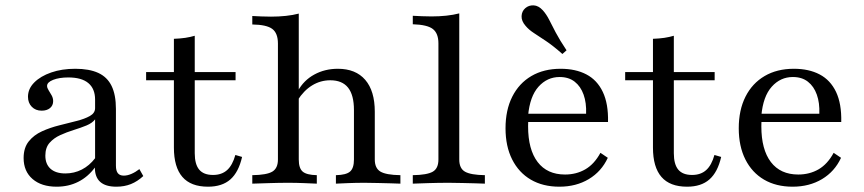

<svg xmlns="http://www.w3.org/2000/svg" viewBox="-20 -682 3208 713"><path d="M190.3 11.3Q133.9 11.3 100.8 -17.3Q67.7 -46 67.7 -95.2Q67.7 -133.1 86.7 -156.9Q105.6 -180.6 135.9 -194.4Q166.1 -208.1 200 -216.5Q233.9 -225 264.1 -232.7Q294.4 -240.3 313.7 -251.2Q333.1 -262.1 333.1 -280.6V-312.1Q333.1 -352.4 308.1 -373.4Q283.1 -394.4 233.9 -394.4Q200 -394.4 177.4 -385.5Q154.8 -376.6 154.8 -362.9Q154.8 -355.6 160.5 -346.8Q166.1 -337.9 171.8 -327.8Q177.4 -317.7 177.4 -306.5Q177.4 -290.3 165.7 -280.6Q154 -271 134.7 -271Q112.1 -271 98 -285.5Q83.9 -300 83.9 -322.6Q83.9 -352.4 107.3 -375.8Q130.6 -399.2 170.2 -412.9Q209.7 -426.6 259.7 -426.6Q311.3 -426.6 344.8 -411.3Q378.2 -396 394.4 -362.9Q410.5 -329.8 410.5 -277.4V-66.9Q410.5 -47.6 417.7 -38.7Q425 -29.8 439.5 -29.8Q453.2 -29.8 468.1 -36.3Q483.1 -42.7 497.6 -54L512.1 -28.2Q490.3 -8.1 466.1 1.6Q441.9 11.3 412.1 11.3Q332.3 11.3 332.3 -59.7Q306.5 -25 270.6 -6.9Q234.7 11.3 190.3 11.3ZM222.6 -37.9Q255.6 -37.9 283.9 -52.4Q312.1 -66.9 333.1 -94.4V-238.7Q322.6 -225 301.2 -216.1Q279.8 -207.3 253.6 -199.2Q227.4 -191.1 203.6 -180.2Q179.8 -169.4 164.1 -151.6Q148.4 -133.9 148.4 -104Q148.4 -72.6 167.7 -55.2Q187.1 -37.9 222.6 -37.9Z M752.4 11.3Q688.7 11.3 657.3 -25Q625.8 -61.3 625.8 -133.9V-383.9H522.6V-414.5H625.8V-537.9Q649.2 -538.7 668.1 -541.5Q687.1 -544.4 703.2 -549.2V-414.5H854.8V-383.9H703.2V-112.9Q703.2 -71.8 719.8 -52Q736.3 -32.3 771 -32.3Q803.2 -32.3 823.4 -50.4Q843.5 -68.5 854 -106.5L879 -99.2Q866.1 -42.7 835.5 -15.7Q804.8 11.3 752.4 11.3Z M1227.4 0V-31.5Q1265.3 -32.3 1279.8 -44.8Q1294.4 -57.3 1294.4 -89.5V-273.4Q1294.4 -329 1272.6 -356.5Q1250.8 -383.9 1206.5 -383.9Q1170.2 -383.9 1139.1 -364.9Q1108.1 -346 1084.7 -308.9L1086.3 -344.4Q1108.1 -383.9 1147.2 -405.2Q1186.3 -426.6 1234.7 -426.6Q1300.8 -426.6 1336.3 -385.5Q1371.8 -344.4 1371.8 -266.9V-89.5Q1371.8 -57.3 1392.7 -44.8Q1413.7 -32.3 1466.9 -31.5V0Q1454 -0.8 1431.9 -1.2Q1409.7 -1.6 1383.9 -2.4Q1358.1 -3.2 1333.9 -3.2Q1302.4 -3.2 1272.6 -2Q1242.7 -0.8 1227.4 0ZM916.9 0V-31.5Q971 -32.3 991.5 -44.8Q1012.1 -57.3 1012.1 -89.5V-520.2Q1012.1 -558.9 991.1 -574.6Q970.2 -590.3 916.9 -591.1V-622.6Q932.3 -621.8 950 -621Q967.7 -620.2 986.3 -620.2Q1015.3 -620.2 1041.5 -623Q1067.7 -625.8 1089.5 -631.5V-89.5Q1089.5 -57.3 1104 -44.8Q1118.5 -32.3 1156.5 -31.5V0Q1137.9 -0.8 1108.9 -2Q1079.8 -3.2 1050 -3.2Q1016.9 -3.2 980.2 -2Q943.5 -0.8 916.9 0Z M1512.9 0V-31.5Q1566.1 -32.3 1587.1 -44.4Q1608.1 -56.5 1608.1 -89.5V-521Q1608.1 -558.1 1587.5 -574.2Q1566.9 -590.3 1512.9 -591.9V-623.4Q1528.2 -622.6 1546.4 -621.8Q1564.5 -621 1582.3 -621Q1611.3 -621 1637.5 -623.8Q1663.7 -626.6 1685.5 -632.3V-89.5Q1685.5 -56.5 1706.9 -44.4Q1728.2 -32.3 1780.6 -31.5V0Q1767.7 -0.8 1746 -1.2Q1724.2 -1.6 1698 -2.4Q1671.8 -3.2 1646.8 -3.2Q1608.9 -3.2 1570.6 -2Q1532.3 -0.8 1512.9 0Z M2057.3 11.3Q1996 11.3 1951.2 -14.9Q1906.5 -41.1 1881.9 -89.9Q1857.3 -138.7 1857.3 -205.6Q1857.3 -273.4 1882.3 -323Q1907.3 -372.6 1953.2 -399.6Q1999.2 -426.6 2062.1 -426.6Q2117.7 -426.6 2157.7 -405.6Q2197.6 -384.7 2218.5 -340.7Q2239.5 -296.8 2237.9 -229H1908.9L1908.1 -259.7H2156.5Q2158.1 -300 2147.2 -330.6Q2136.3 -361.3 2114.1 -378.6Q2091.9 -396 2058.1 -396Q2012.1 -396 1979.8 -360.1Q1947.6 -324.2 1941.1 -252.4L1942.7 -250.8Q1941.9 -241.9 1941.5 -232.7Q1941.1 -223.4 1941.1 -212.9Q1941.1 -126.6 1976.6 -80.2Q2012.1 -33.9 2078.2 -33.9Q2120.2 -33.9 2153.6 -53.2Q2187.1 -72.6 2209.7 -114.5L2237.1 -96Q2213.7 -45.2 2166.5 -16.9Q2119.4 11.3 2057.3 11.3ZM2068.5 -481.5Q2033.9 -512.1 2007.3 -529.8Q1980.6 -547.6 1962.1 -559.7Q1943.5 -571.8 1931.5 -586.3Q1916.1 -604 1916.9 -622.2Q1917.7 -640.3 1930.6 -651.6Q1943.5 -662.9 1961.7 -662.1Q1979.8 -661.3 1996 -643.5Q2008.9 -629 2019 -609.3Q2029 -589.5 2043.5 -561.7Q2058.1 -533.9 2083.9 -495.2Z M2531.5 11.3Q2467.7 11.3 2436.3 -25Q2404.8 -61.3 2404.8 -133.9V-383.9H2301.6V-414.5H2404.8V-537.9Q2428.2 -538.7 2447.2 -541.5Q2466.1 -544.4 2482.3 -549.2V-414.5H2633.9V-383.9H2482.3V-112.9Q2482.3 -71.8 2498.8 -52Q2515.3 -32.3 2550 -32.3Q2582.3 -32.3 2602.4 -50.4Q2622.6 -68.5 2633.1 -106.5L2658.1 -99.2Q2645.2 -42.7 2614.5 -15.7Q2583.9 11.3 2531.5 11.3Z M2923.4 11.3Q2862.1 11.3 2817.3 -14.9Q2772.6 -41.1 2748 -89.9Q2723.4 -138.7 2723.4 -205.6Q2723.4 -273.4 2748.4 -323Q2773.4 -372.6 2819.4 -399.6Q2865.3 -426.6 2928.2 -426.6Q2983.9 -426.6 3023.8 -405.6Q3063.7 -384.7 3084.7 -340.7Q3105.6 -296.8 3104 -229H2775L2774.2 -259.7H3022.6Q3024.2 -300 3013.3 -330.6Q3002.4 -361.3 2980.2 -378.6Q2958.1 -396 2924.2 -396Q2878.2 -396 2846 -360.1Q2813.7 -324.2 2807.3 -252.4L2808.9 -250.8Q2808.1 -241.9 2807.7 -232.7Q2807.3 -223.4 2807.3 -212.9Q2807.3 -126.6 2842.7 -80.2Q2878.2 -33.9 2944.4 -33.9Q2986.3 -33.9 3019.8 -53.2Q3053.2 -72.6 3075.8 -114.5L3103.2 -96Q3079.8 -45.2 3032.7 -16.9Q2985.5 11.3 2923.4 11.3Z"/></svg>

Font: Playfair 12pt
Style: Regular
Weight: 400
Designer: Claus Eggers Sørensen
Foundry: Claus Eggers Sørensen
Version: Version 2.000;gftools[0.9.28]